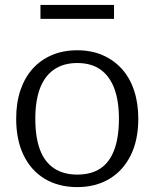

<svg xmlns="http://www.w3.org/2000/svg" viewBox="-20 -752 629 783"><path d="M544 -268Q544 -181 513 -118.5Q482 -56 426 -22.5Q370 11 295 11Q219 11 163 -22.5Q107 -56 76.5 -118.5Q46 -181 46 -268Q46 -333 63.5 -384.5Q81 -436 113.5 -472Q146 -508 192 -527.5Q238 -547 295 -547Q352 -547 397.5 -527.5Q443 -508 476 -472Q509 -436 526.5 -384Q544 -332 544 -268ZM124 -268Q124 -192 143 -141.5Q162 -91 200.5 -65.5Q239 -40 295 -40Q352 -40 389.5 -65Q427 -90 446 -141Q465 -192 465 -268Q465 -341 446 -391.5Q427 -442 389.5 -468.5Q352 -495 295 -495Q239 -495 200.5 -468.5Q162 -442 143 -391.5Q124 -341 124 -268ZM145 -732H445V-675H145Z"/></svg>

Font: Roboto Serif SemiCondensed Light
Style: Regular
Weight: 300
Width: 4
Designer: Greg Gazdowicz
Foundry: Commercial Type
Version: Version 1.007